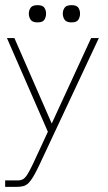

<svg xmlns="http://www.w3.org/2000/svg" viewBox="-25 -552 419 746"><path d="M-5 174V149H44Q57 149 65.5 143.5Q74 138 82.5 124Q91 110 103 85L161 -40L2 -404H31L176 -72L329 -404H359L126 93Q114 118 104.5 134Q95 150 86 159Q77 168 66 171Q55 174 41 174ZM121 -465Q101 -465 94 -475.5Q87 -486 87 -499Q87 -512 94 -522Q101 -532 121 -532Q141 -532 147.5 -522Q154 -512 154 -499Q154 -486 147.5 -475.5Q141 -465 121 -465ZM253 -465Q233 -465 226 -475.5Q219 -486 219 -499Q219 -512 226 -522Q233 -532 253 -532Q273 -532 279.5 -522Q286 -512 286 -499Q286 -486 279.5 -475.5Q273 -465 253 -465Z"/></svg>

Font: Darker Grotesque Light Light
Style: Regular
Weight: 300
Version: Version 1.000;gftools[0.9.28]